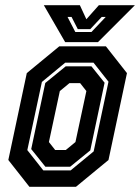

<svg xmlns="http://www.w3.org/2000/svg" viewBox="-20 -718 538 738"><path d="M93 0 12 -103 83 -437 208 -540H387L468 -437L397 -103L272 0ZM146.5 -63H251.5L340 -136L397 -404L339.5 -477H230.5L141 -403L85 -141ZM154.5 -77 100 -145 154 -399 232.5 -463H331.5L382 -400L327 -140L249.5 -77ZM192 -141.5H233L270 -172L312 -368L288 -398.5H247L210 -368L168 -172ZM230.5 -556 148.5 -698H287L312 -644L360 -698H498.5L356.5 -556ZM269.5 -595H331.5L386.5 -653H371L327 -606H279L255 -653H239.5Z"/></svg>

Font: Tourney Condensed Regular
Style: Bold Italic
Weight: 700
Width: 3
Italic angle: -12°
Designer: Tyler Finck
Foundry: Etcetera Type Co
Version: Version 1.010; ttfautohint (v1.8.3)